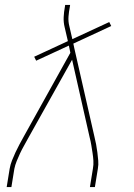

<svg xmlns="http://www.w3.org/2000/svg" viewBox="-20 -755 540 775"><path d="M7 0 19 -74Q22 -91 28.5 -107.5Q35 -124 42.5 -140Q50 -156 58.5 -172Q67 -188 76 -204L264 -542L258 -571L126 -510L118 -526L254 -589L241 -645Q236 -665 237 -686Q238 -707 242 -728L243 -735H263L262 -728Q258 -708 256.5 -688Q255 -668 260 -649L272 -597L421 -666L429 -650L276 -579L280 -560L361 -204Q365 -188 368 -172Q371 -156 373 -140Q375 -124 376.5 -107Q378 -90 375 -74L363 0H343L355 -74Q358 -90 357 -106Q356 -122 353.5 -138Q351 -154 348.5 -169.5Q346 -185 342 -200L271 -514L93 -196Q85 -181 76.5 -166Q68 -151 61 -136Q54 -121 47.5 -105Q41 -89 38 -74L26 0Z"/></svg>

Font: Iosevka Curly Thin Oblique
Style: Regular
Weight: 100
Italic angle: -9°
Monospace: yes
Designer: Belleve Invis
Foundry: Belleve Invis
Version: Version 11.1.0; ttfautohint (v1.8.3)